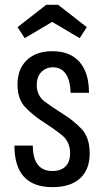

<svg xmlns="http://www.w3.org/2000/svg" viewBox="-20 -760 428 790"><path d="M349 -128.7Q349 -194.7 315.1 -230Q281.1 -265.3 240.1 -290.6Q199 -315.9 165.1 -341.1Q131.1 -366.3 131.1 -410.7Q131.1 -443.3 149.7 -463.2Q168.3 -483.1 198.1 -483.1Q231.9 -483.1 250.5 -456.2Q269.1 -429.3 270.6 -378.3H346.1Q346.1 -460.7 307.4 -505Q268.6 -549.3 195.7 -549.3Q128.4 -549.3 90.2 -512.5Q52 -475.7 52 -412.9Q52 -350.6 85.8 -316.6Q119.6 -282.6 160.2 -256.9Q200.9 -231.1 234.6 -204.1Q268.4 -177 268.4 -128.9Q268.4 -94.1 249.6 -75.3Q230.7 -56.4 195.4 -56.4Q155.9 -56.4 135.4 -82.6Q115 -108.9 115 -161H39.4Q39.4 -75.7 78.4 -32.9Q117.3 10 196.1 10Q269.9 10 309.4 -26.1Q349 -62.1 349 -128.7ZM170.3 -740.3 52.3 -648.3 81.6 -603 194.7 -669.9 307.9 -603 337.1 -648.3 219.1 -740.3Z"/></svg>

Font: Secuela Black
Style: Regular
Weight: 900
Designer: Fernando Haro
Foundry: deFharo
Version: Version 1.704